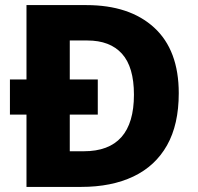

<svg xmlns="http://www.w3.org/2000/svg" viewBox="-20 -734 777 754"><path d="M319 -714Q489 -714 585.5 -625.5Q682 -537 682 -368Q682 -245 636 -163.5Q590 -82 504 -41Q418 0 299 0H84V-284H19V-422H84V-714ZM323 -575H254V-422H364V-284H254V-140H309Q506 -140 506 -362Q506 -471 459 -523Q412 -575 323 -575Z"/></svg>

Font: Noto Sans Malayalam ExtraBold
Style: Regular
Weight: 800
Designer: Jelle Bosma - Monotype Design Team
Foundry: Monotype Imaging Inc.
Version: Version 2.104; ttfautohint (v1.8.4.7-5d5b)